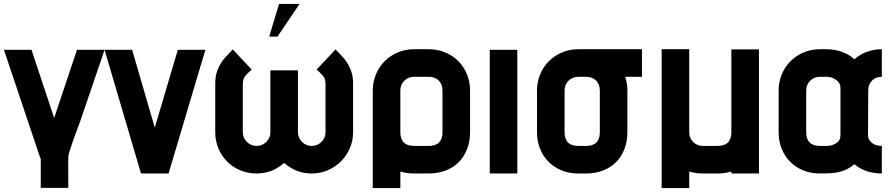

<svg xmlns="http://www.w3.org/2000/svg" viewBox="-20 -881 4548 975"><path d="M327 73H187V-77H185L0 -628H140L255 -282L371 -628H511L388 -267Q384 -256 374 -229.5Q364 -203 353.5 -173.5Q343 -144 335 -118.5Q327 -93 327 -86Q326 -46 326.5 -6.5Q327 33 327 73Z M1023 -628 836 0H696L511 -628H651L766 -233L883 -628H1023Z M1283 0Q1239 0 1200.5 -16Q1162 -32 1133.5 -60.5Q1105 -89 1089 -127.5Q1073 -166 1073 -210V-456Q1073 -486 1079.5 -509.5Q1086 -533 1097.5 -553Q1109 -573 1125.5 -591.5Q1142 -610 1162 -630L1258 -528Q1241 -513 1227 -497Q1213 -481 1213 -456V-210Q1213 -181 1233.5 -160.5Q1254 -140 1283 -140Q1312 -140 1332.5 -160.5Q1353 -181 1353 -210V-524H1493V-210Q1493 -181 1513.5 -160.5Q1534 -140 1563 -140Q1592 -140 1612.5 -160.5Q1633 -181 1633 -210V-456Q1633 -481 1619 -497Q1605 -513 1588 -528L1684 -630Q1704 -610 1720.5 -591.5Q1737 -573 1748.5 -553Q1760 -533 1766.5 -509.5Q1773 -486 1773 -456V-210Q1773 -166 1756.5 -128Q1740 -90 1711.5 -61.5Q1683 -33 1645 -16.5Q1607 0 1563 0Q1483 0 1423 -54Q1363 0 1283 0ZM1397 -861H1501L1389 -695H1347Z M2013 74H1873V-421Q1873 -465 1889 -503.5Q1905 -542 1933.5 -570.5Q1962 -599 2000.5 -615Q2039 -631 2083 -631H2157Q2202 -631 2240.5 -615Q2279 -599 2307 -571Q2335 -543 2351 -504.5Q2367 -466 2367 -421V-210Q2367 -163 2352 -124Q2337 -85 2309.5 -57.5Q2282 -30 2243 -15Q2204 0 2157 0H2083Q2046 0 2013 -10ZM2227 -210V-421Q2227 -453 2208 -472Q2189 -491 2157 -491H2083Q2053 -491 2033 -471Q2013 -451 2013 -421V-210Q2013 -140 2083 -140H2157Q2227 -140 2227 -210Z M2607 0H2467V-628H2607V0Z M3240 -631V-491H3155Q3166 -455 3166 -421V-210Q3166 -163 3151 -124Q3136 -85 3108.5 -57.5Q3081 -30 3042 -15Q3003 0 2956 0H2917Q2871 0 2832.5 -15.5Q2794 -31 2766 -59Q2738 -87 2722.5 -125.5Q2707 -164 2707 -210V-421Q2707 -465 2723 -503.5Q2739 -542 2767.5 -570.5Q2796 -599 2834.5 -615Q2873 -631 2917 -631ZM3026 -210V-421Q3026 -453 3007 -472Q2988 -491 2956 -491H2917Q2887 -491 2867 -471Q2847 -451 2847 -421V-210Q2847 -140 2917 -140H2956Q3026 -140 3026 -210Z M3834 -630V0H3694V-10Q3661 0 3624 0H3550Q3513 0 3480 -10V74H3340V-631H3480V-210Q3480 -180 3500 -160Q3520 -140 3550 -140H3624Q3694 -140 3694 -210V-630Z M4388 -195Q4388 -181 4394.5 -170.5Q4401 -160 4411 -153Q4421 -146 4433.5 -143Q4446 -140 4458 -140V0Q4420 0 4384 -11Q4348 -22 4319 -47Q4298 -30 4278 -20.5Q4258 -11 4236.5 -6.5Q4215 -2 4192 -1Q4169 0 4144 0Q4098 0 4059.5 -15.5Q4021 -31 3993 -59Q3965 -87 3949.5 -125.5Q3934 -164 3934 -210V-421Q3934 -465 3950 -503.5Q3966 -542 3994.5 -570.5Q4023 -599 4061.5 -615Q4100 -631 4144 -631H4179Q4217 -631 4253.5 -618.5Q4290 -606 4319 -580Q4348 -606 4384 -618.5Q4420 -631 4458 -631V-491Q4427 -491 4408 -471.5Q4389 -452 4389 -421Q4389 -364 4388.5 -308Q4388 -252 4388 -195ZM4248 -434Q4248 -460 4225.5 -475.5Q4203 -491 4179 -491H4144Q4114 -491 4094 -471Q4074 -451 4074 -421V-210Q4074 -140 4144 -140H4179Q4204 -140 4226 -153.5Q4248 -167 4248 -195Z"/></svg>

Font: CAT North
Style: Regular
Weight: 400
Designer: Peter Wiegel
Foundry: Peter Wiegel
Version: Version 1.000